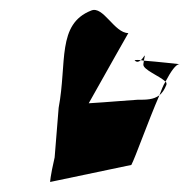

<svg xmlns="http://www.w3.org/2000/svg" viewBox="-20 -491 378 383"><path d="M97 -276 89 -177C80 -138 80 -128 80 -128L242 -162C250 -177 275 -248 298 -301C286 -292 272 -292 254 -292C249 -292 192 -287 157 -285C195 -353 236 -425 236 -425C208 -425 186 -480 162 -470C93 -443 114 -366 97 -276ZM249 -370C254 -366 257 -368 261 -371C252 -372 247 -371 249 -370ZM261 -371C263 -371 265 -370 267 -370C271 -389 268 -377 261 -371ZM266 -363C264 -352 300 -339 310 -328C321 -349 331 -363 338 -363C338 -363 294 -368 267 -370ZM298 -301C304 -306 308 -312 312 -322C312 -324 313 -326 310 -328C305 -320 302 -311 298 -301Z"/></svg>

Font: Corrode
Style: Ita
Weight: 400
Designer: Mew Too
Version: Version 0.532